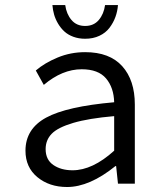

<svg xmlns="http://www.w3.org/2000/svg" viewBox="-20 -729 640 762"><path d="M317.9 -575.2Q292.5 -575.2 271.2 -583Q250 -590.8 235.6 -604Q221.2 -617.2 210.7 -634.8Q200.2 -652.3 194.8 -670.9Q189.5 -689.5 188 -709H238.8Q243.7 -673.3 263.7 -649.7Q283.7 -626 317.9 -626Q352.1 -626 372.1 -649.7Q392.1 -673.3 397 -709H448.2Q446.3 -684.1 438 -661.4Q429.7 -638.7 414.6 -618.7Q399.4 -598.6 374.5 -586.9Q349.6 -575.2 317.9 -575.2ZM246.1 13.2Q175.8 13.2 128.4 -25.9Q81.1 -64.9 81.1 -130.9Q81.1 -217.3 162.8 -262Q244.6 -306.6 433.1 -323.2Q431.6 -381.3 400.9 -417.7Q370.1 -454.1 304.2 -454.1Q227.1 -454.1 153.8 -392.1L122.1 -449.2Q156.7 -479 208.3 -500.5Q259.8 -522 317.9 -522Q415 -522 465.1 -466.3Q515.1 -410.6 515.1 -314V0H448.2L440.9 -69.8H438Q335.4 13.2 246.1 13.2ZM268.1 -53.2Q347.2 -53.2 433.1 -130.9V-268.1Q331.5 -259.3 270.5 -241.2Q209.5 -223.1 185.3 -198.2Q161.1 -173.3 161.1 -137.2Q161.1 -95.2 191.7 -74.2Q222.2 -53.2 268.1 -53.2Z"/></svg>

Font: Office Code Pro D
Style: Regular
Weight: 400
Designer: Nathan Rutzky & Paul D. Hunt
Foundry: Adobe Systems Incorporated
Version: Version 1.004;PS 001.004;hotconv 1.0.70;makeotf.lib2.5.58329